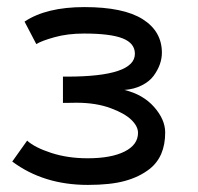

<svg xmlns="http://www.w3.org/2000/svg" viewBox="-20 -520 558 542"><path d="M14.6 -64 56.6 -123Q78.1 -103.5 124.5 -88.4Q170.9 -73.2 227.5 -73.2Q293.9 -73.2 331.8 -92.3Q369.6 -111.3 369.6 -145Q369.6 -163.6 350.6 -181.9Q331.5 -200.2 293 -214.4Q251.5 -230 195.8 -230Q189.5 -230 176.8 -229.7Q164.1 -229.5 157.7 -229.5V-303.7H166.5H168.9Q360.8 -303.7 360.8 -368.2Q360.8 -397.9 326.4 -411.6Q292 -425.3 217.3 -425.3Q170.9 -425.3 134 -415Q97.2 -404.8 82.5 -395.5L49.3 -459Q110.8 -500 218.3 -500Q328.6 -500 382.8 -465.8Q437 -431.6 437 -371.1Q437 -355 431.2 -338.4Q425.3 -321.8 413.6 -305.9Q401.9 -290 380.4 -279.1Q358.9 -268.1 331.1 -266.1Q383.8 -253.4 415 -218Q446.3 -182.6 446.3 -146Q446.3 -77.6 402.3 -43Q373.5 -20.5 332.8 -9.3Q292 2 228 2Q103 2 14.6 -64Z"/></svg>

Font: Fantasque Sans Mono
Style: Regular
Weight: 400
Monospace: yes
Designer: Jany Belluz
Version: Version 1.8.0 ; ttfautohint (v1.8.2)